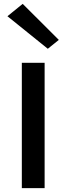

<svg xmlns="http://www.w3.org/2000/svg" viewBox="-20 -974 344 994"><path d="M93 0V-649H211V0ZM227.5 -721.5 18.5 -890 97.5 -954 284.5 -767.5Z"/></svg>

Font: Karla ExtraLight
Style: Bold
Weight: 700
Version: Version 2.001